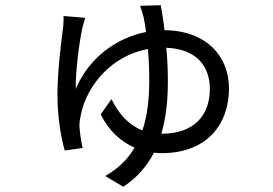

<svg xmlns="http://www.w3.org/2000/svg" viewBox="-20 -634 1040 732"><path d="M595 -124C613 -184 620 -251 620 -323C620 -367 618 -411 614 -452C733 -447 780 -378 780 -295C780 -196 722 -124 595 -124ZM514 -612C519 -599 524 -582 528 -566C531 -552 534 -534 537 -512C423 -490 318 -412 269 -295C267 -358 282 -473 294 -527C297 -539 301 -554 305 -566L222 -573C223 -562 222 -548 221 -533C215 -488 199 -366 199 -271C199 -193 212 -110 227 -60L295 -70C290 -90 284 -132 283 -150C282 -168 286 -186 289 -200C311 -305 403 -422 544 -447C547 -413 549 -373 549 -327C549 -258 542 -193 523 -137C471 -157 433 -199 405 -256L364 -198C393 -138 439 -95 493 -71C468 -28 431 9 381 37L450 78C502 44 540 0 567 -52C576 -51 585 -50 595 -50C772 -50 853 -163 853 -297C853 -418 769 -517 607 -519C603 -558 597 -591 593 -614Z"/></svg>

Font: Source Han Sans CN Regular
Style: Regular
Weight: 400
Designer: Ryoko NISHIZUKA (kana & ideographs); Paul D. Hunt (Latin, Greek & Cyrillic); Wenlong ZHANG (bopomofo); Sandoll Communica
Foundry: Adobe Systems Incorporated
Version: Version 1.004;PS 1.004;hotconv 1.0.82;makeotf.lib2.5.63406